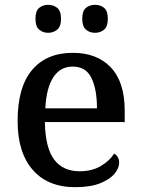

<svg xmlns="http://www.w3.org/2000/svg" viewBox="-20 -766 585 796"><path d="M292 10Q178 10 115.5 -62Q53 -134 53 -264Q53 -405 113 -476Q173 -547 282 -547Q382 -547 439.5 -486.5Q497 -426 497 -307V-260H166Q168 -153 204.5 -104.5Q241 -56 310 -56Q362 -56 398.5 -78Q435 -100 453 -129Q462 -125 468 -115Q474 -105 474 -91Q474 -69 454.5 -45.5Q435 -22 394.5 -6Q354 10 292 10ZM382 -317Q382 -396 359 -443Q336 -490 281 -490Q230 -490 201 -445.5Q172 -401 168 -317ZM374 -630Q352 -630 336.5 -643Q321 -656 321 -688Q321 -721 336.5 -733.5Q352 -746 374 -746Q396 -746 411.5 -733.5Q427 -721 427 -688Q427 -656 411.5 -643Q396 -630 374 -630ZM180 -630Q158 -630 142.5 -643Q127 -656 127 -688Q127 -721 142.5 -733.5Q158 -746 180 -746Q201 -746 217 -733.5Q233 -721 233 -688Q233 -656 217 -643Q201 -630 180 -630Z"/></svg>

Font: Noto Serif Armenian Medium
Style: Regular
Weight: 500
Version: Version 2.007